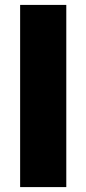

<svg xmlns="http://www.w3.org/2000/svg" viewBox="-20 -762 352 782"><path d="M250 0V-742H62V0Z"/></svg>

Font: Montserrat-Alt1 ExtBd
Style: Regular
Weight: 800
Designer: Differentunic
Foundry: Differentunic
Version: Version 7.222